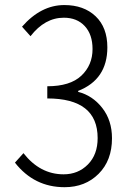

<svg xmlns="http://www.w3.org/2000/svg" viewBox="-20 -740 540 771"><path d="M239.3 11.7Q117.2 11.7 40 -86.9L74.2 -125Q140.6 -40 235.4 -40Q293.9 -40 333 -79.6Q372.1 -119.1 372.1 -185.5Q372.1 -344.7 169.9 -344.7V-393.6Q261.7 -393.6 306.6 -436Q351.6 -478.5 351.6 -543Q351.6 -601.6 320.3 -635.3Q289.1 -668.9 236.3 -668.9Q160.2 -668.9 102.5 -594.7L68.4 -632.8Q144.5 -719.7 238.3 -719.7Q316.4 -719.7 363.8 -674.8Q411.1 -629.9 411.1 -549.8Q411.1 -420.9 293.9 -375V-371.1Q351.6 -356.4 390.6 -306.6Q429.7 -256.8 429.7 -184.6Q429.7 -95.7 376 -42Q322.3 11.7 239.3 11.7Z"/></svg>

Font: Gen Shin Gothic Monospace Light
Style: Regular
Weight: 300
Designer: [Source Han Sans]
Ryoko NISHIZUKA  (kana & ideographs); Paul D. Hunt (Latin, Greek & Cyrillic); Wenlong ZHANG  (bopomofo
Version: Version 1.002.20150607